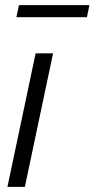

<svg xmlns="http://www.w3.org/2000/svg" viewBox="-20 -729 369 749"><path d="M119 -521H187L77 0H9ZM44 -662 54 -709H329L319 -662Z"/></svg>

Font: Raleway
Style: Italic
Weight: 400
Italic angle: -12°
Designer: Matt McInerney, Pablo Impallari, Rodrigo Fuenzalida
Foundry: Matt McInerney, Pablo Impallari, Rodrigo Fuenzalida
Version: Version 4.026